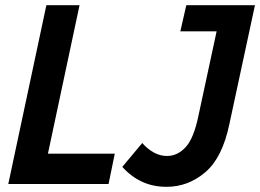

<svg xmlns="http://www.w3.org/2000/svg" viewBox="-20 -710 1004 741"><path d="M12 0 159 -690H287L165 -117H423L399 0ZM452 -66 529 -158Q549 -135 573.5 -121.5Q598 -108 624 -108Q665 -108 696.5 -142Q728 -176 746 -264L816 -589H676L699 -690H964L865 -230Q838 -101 772 -45Q706 11 623 11Q570 11 527.5 -9Q485 -29 452 -66Z"/></svg>

Font: Radio Canada Condensed SemiBold
Style: Italic
Weight: 600
Width: 3
Italic angle: -12°
Designer: Charles Daoud, Etienne Aubert Bonn, Alexandre Saumier Demers, Jacques Le Bailly
Foundry: Radio-Canada
Version: Version 2.104; ttfautohint (v1.8.4.7-5d5b);gftools[0.9.28.de